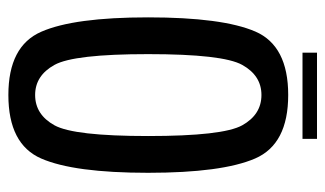

<svg xmlns="http://www.w3.org/2000/svg" viewBox="-183 -608 796 470"><g transform="rotate(90 215.0 -373.0)"><path d="M212.5 4.5Q333 4.5 368 -75.8Q403 -156 403 -337.5Q403 -518.5 368 -599.5Q333 -680.5 212.5 -680.5Q92 -680.5 57.2 -600Q22.5 -519.5 22.5 -337.5Q22.5 -156 57.8 -75.8Q93 4.5 212.5 4.5ZM212.5 -61Q165 -61 138.8 -108.5Q112.5 -156 112.5 -337.5Q112.5 -520.5 138.8 -567.8Q165 -615 212.5 -615Q260.5 -615 286.8 -567.8Q313 -520.5 313 -337.5Q313 -156 286.8 -108.5Q260.5 -61 212.5 -61ZM109 -715.5H320V-751H109Z"/></g></svg>

Font: Anybody Condensed
Style: Regular
Weight: 400
Width: 3
Designer: Tyler Finck
Foundry: Etcetera Type Company
Version: Version 1.113;gftools[0.9.25]